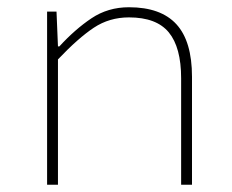

<svg xmlns="http://www.w3.org/2000/svg" viewBox="-20 -510 640 530"><path d="M110 0V-478H136L140 -382H144Q187 -429 232.5 -459.5Q278 -490 336 -490Q424 -490 467 -443Q510 -396 510 -298V0H480V-294Q480 -379 446 -420.5Q412 -462 336 -462Q282 -462 239 -433.5Q196 -405 140 -346V0Z"/></svg>

Font: Source Code Pro ExtraLight ExtraLight
Style: Regular
Weight: 250
Monospace: yes
Version: Version 1.018;hotconv 1.0.116;makeotfexe 2.5.65601